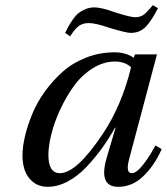

<svg xmlns="http://www.w3.org/2000/svg" viewBox="-20 -702 638 734"><path d="M229 -576.2Q237.8 -593.8 242.4 -602.3Q247.1 -610.8 258.3 -627.2Q269.5 -643.6 279.8 -651.6Q290 -659.7 306.2 -666.7Q322.3 -673.8 340.8 -673.8Q367.7 -673.8 419.9 -654.8Q478.5 -636.2 496.1 -636.2Q516.1 -636.2 529.1 -645.5Q542 -654.8 564 -682.1L584 -670.9Q559.6 -622.6 536.9 -599.4Q514.2 -576.2 480 -576.2Q462.4 -576.2 399.9 -595.2Q345.2 -613.8 319.8 -613.8Q295.9 -613.8 280.8 -602.3Q265.6 -590.8 248 -563ZM65.9 -106.9Q65.9 -141.1 75.7 -182.1Q85.4 -223.1 104 -267.8Q122.6 -312.5 152.8 -354Q183.1 -395.5 220.7 -428.7Q258.3 -461.9 309.6 -481.9Q360.8 -502 418 -502Q461.9 -502 491.2 -481L496.1 -494.1H580.1L474.1 -95.2Q459 -40 483.9 -40Q502.4 -40 529.1 -75Q555.7 -109.9 574.2 -146L598.1 -131.8Q569.8 -68.4 527.6 -28.1Q485.4 12.2 432.1 12.2Q355 12.2 388.2 -100.1L421.9 -213.9H419.9Q395.5 -170.9 369.4 -134.8Q343.3 -98.6 310.1 -63.5Q276.9 -28.3 238.5 -8.1Q200.2 12.2 162.1 12.2Q129.9 12.2 107.4 -5.4Q85 -22.9 75.4 -49.1Q65.9 -75.2 65.9 -106.9ZM165 -109.9Q165 -40 209 -40Q273.4 -40 374 -191.9Q445.8 -299.8 481 -444.8Q457.5 -466.8 419.9 -466.8Q375 -466.8 333.3 -440.2Q291.5 -413.6 262 -372.6Q232.4 -331.5 210 -283Q187.5 -234.4 176.3 -189Q165 -143.6 165 -109.9Z"/></svg>

Font: Linguistics Pro
Style: Italic
Weight: 400
Italic angle: -12°
Designer: Stefan Peev, Context Ltd
Foundry: Stefan Peev, Context Ltd
Version: Version 001.000